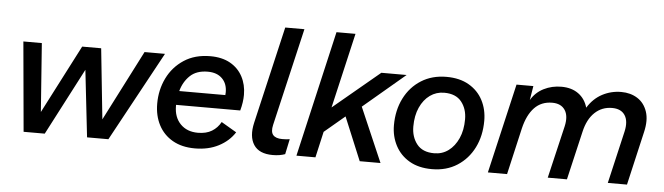

<svg xmlns="http://www.w3.org/2000/svg" viewBox="-46 -881 3689 1067"><g transform="rotate(5 1798.5 -347.5)"><path d="M109 0 64 -500H167L195 -118L392 -500H498L539 -107L740 -500H854L582 0H463L421 -373L227 0Z M1065 9Q992 9 940.5 -20.5Q889 -50 862 -102Q835 -154 835 -221Q835 -298 867 -363.5Q899 -429 960 -469Q1021 -509 1107 -509Q1172 -509 1217.5 -483.5Q1263 -458 1287 -413Q1311 -368 1311 -311Q1311 -270 1298 -223H940Q940 -220 940 -217Q940 -154 976.5 -116.5Q1013 -79 1074 -79Q1121 -79 1152 -98Q1183 -117 1201 -150L1286 -100Q1254 -50 1197 -20.5Q1140 9 1065 9ZM1100 -422Q1037 -422 1001 -387.5Q965 -353 951 -301H1208Q1209 -309 1209 -317Q1209 -365 1180 -393.5Q1151 -422 1100 -422Z M1499 8Q1423 8 1393 -38Q1363 -84 1381 -162L1507 -704H1614L1487 -159Q1478 -120 1493 -102.5Q1508 -85 1544 -85Q1571 -85 1586 -88L1568 -3Q1538 8 1499 8Z M1899 -703 1802 -284 2061 -500H2202L1969 -303L2100 0H1984L1884 -241L1770 -145L1737 0H1631L1793 -703Z M2387 9Q2313 9 2261.5 -21Q2210 -51 2183 -102.5Q2156 -154 2156 -216Q2156 -300 2189.5 -366.5Q2223 -433 2283.5 -471Q2344 -509 2424 -509Q2498 -509 2549.5 -479Q2601 -449 2627.5 -398Q2654 -347 2654 -284Q2654 -200 2621 -134Q2588 -68 2528 -29.5Q2468 9 2387 9ZM2392 -80Q2437 -80 2471.5 -105.5Q2506 -131 2526.5 -176.5Q2547 -222 2547 -283Q2547 -341 2515.5 -380.5Q2484 -420 2419 -420Q2375 -420 2340 -395Q2305 -370 2284.5 -324.5Q2264 -279 2264 -218Q2264 -160 2295.5 -120Q2327 -80 2392 -80Z M2699 0 2815 -500H2909L2896 -421Q2922 -465 2967 -487.5Q3012 -510 3065 -510Q3122 -510 3160 -482.5Q3198 -455 3212 -406Q3244 -458 3293 -484Q3342 -510 3399 -510Q3451 -510 3489.5 -485.5Q3528 -461 3544 -413.5Q3560 -366 3544 -299L3475 0H3368L3436 -293Q3449 -351 3427.5 -384Q3406 -417 3356 -417Q3299 -417 3259 -379Q3219 -341 3203 -270L3140 0H3033L3102 -293Q3115 -351 3093 -384Q3071 -417 3022 -417Q2961 -417 2922.5 -376.5Q2884 -336 2866 -261L2806 0Z"/></g></svg>

Font: Prodigy Sans Medium
Style: Italic
Weight: 500
Italic angle: -13°
Designer: Wei Huang
Foundry: Wei Huang
Version: Version 1.003; ttfautohint (v1.8.3)